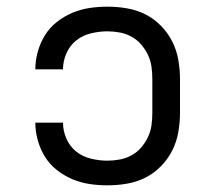

<svg xmlns="http://www.w3.org/2000/svg" viewBox="-20 -548 640 576"><path d="M302 8Q275 8 248.5 4Q222 0 197 -10.5Q172 -21 150.5 -38Q129 -55 115 -77.5Q101 -100 93.5 -126.5Q86 -153 86 -180H169Q169 -155 179.5 -131.5Q190 -108 209 -93Q228 -78 253 -72Q278 -66 302 -66Q321 -66 339.5 -69.5Q358 -73 374.5 -82Q391 -91 403.5 -105.5Q416 -120 424 -137Q432 -154 434.5 -172.5Q437 -191 437 -210V-310Q437 -329 434.5 -347.5Q432 -366 424 -383Q416 -400 403.5 -414.5Q391 -429 374.5 -438Q358 -447 339.5 -450.5Q321 -454 302 -454Q278 -454 253 -448Q228 -442 209 -427Q190 -412 179.5 -388.5Q169 -365 169 -340H86Q86 -367 93.5 -393.5Q101 -420 115 -442.5Q129 -465 150.5 -482Q172 -499 197 -509.5Q222 -520 248.5 -524Q275 -528 302 -528Q332 -528 361 -523Q390 -518 416 -505Q442 -492 463 -470.5Q484 -449 497 -423Q510 -397 515 -368Q520 -339 520 -310V-210Q520 -181 515 -152Q510 -123 497 -97Q484 -71 463 -49.5Q442 -28 416 -15Q390 -2 361 3Q332 8 302 8Z"/></svg>

Font: Nova
Style: Regular
Weight: 400
Monospace: yes
Designer: Belleve Invis
Foundry: Belleve Invis
Version: Version 24.1.4; ttfautohint (v1.8.4)